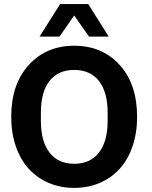

<svg xmlns="http://www.w3.org/2000/svg" viewBox="-20 -915 746 945"><path d="M345.2 9.8Q277.8 9.8 220.7 -14.4Q163.6 -38.6 122.6 -83Q81.5 -127.4 58.3 -193.6Q35.2 -259.8 35.2 -339.8Q35.2 -500.5 121.6 -595.2Q208 -689.9 345.2 -689.9Q482.9 -689.9 568.8 -595.5Q654.8 -501 654.8 -339.8Q654.8 -259.8 631.8 -193.6Q608.9 -127.4 567.9 -83Q526.9 -38.6 470 -14.4Q413.1 9.8 345.2 9.8ZM174.8 -734.9 275.9 -895H414.1L515.1 -734.9H418L345.2 -838.9L272.9 -734.9ZM181.2 -319.8Q181.2 -218.8 223.9 -163.8Q266.6 -108.9 345.2 -108.9Q423.8 -108.9 466.8 -163.8Q509.8 -218.8 509.8 -319.8V-359.9Q509.8 -461.9 467 -516.4Q424.3 -570.8 345.2 -570.8Q266.1 -570.8 223.6 -516.4Q181.2 -461.9 181.2 -359.9Z"/></svg>

Font: TASA Orbiter Text
Style: Bold
Weight: 700
Designer: Weizhong Zhang
Version: Version 1.000;Glyphs 3.1.2 (3151)